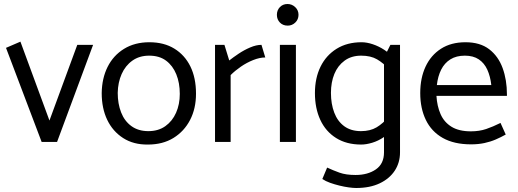

<svg xmlns="http://www.w3.org/2000/svg" viewBox="-20 -709 2585 959"><path d="M265 0 445 -485H366L227 -107L82 -501L10 -470L188 0Z M719 13Q647 14 595 -19.5Q543 -53 515.5 -110.5Q488 -168 488 -244Q489 -318 517.5 -375Q546 -432 599.5 -465Q653 -498 726 -498Q799 -498 851 -466Q903 -434 931 -377Q959 -320 959 -241Q959 -167 929.5 -110Q900 -53 846.5 -20Q793 13 719 13ZM721 -54Q771 -54 806 -79Q841 -104 859.5 -146Q878 -188 878 -240Q878 -295 860.5 -338Q843 -381 809.5 -406Q776 -431 725 -431Q676 -431 641 -406Q606 -381 587.5 -339Q569 -297 568 -245Q568 -191 585 -147.5Q602 -104 636.5 -79Q671 -54 721 -54Z M1132 0V-334Q1154 -356 1183 -376Q1212 -396 1244.5 -409Q1277 -422 1305 -422L1286 -485Q1260 -485 1229.5 -472Q1199 -459 1171.5 -440.5Q1144 -422 1125 -407L1101 -485H1054V0Z M1458 0V-485H1378V0ZM1417 -581Q1439 -581 1455 -596.5Q1471 -612 1471 -635Q1471 -658 1454.5 -673.5Q1438 -689 1416 -689Q1393 -689 1378 -673.5Q1363 -658 1363 -635Q1363 -612 1378 -596.5Q1393 -581 1417 -581Z M1978 -485H1930L1898 -421V52Q1898 109 1857.5 137Q1817 165 1756 165Q1708 165 1676 153.5Q1644 142 1614 128L1590 185Q1606 196 1628.5 204Q1651 212 1675.5 218Q1700 224 1722 227Q1744 230 1759 230Q1828 230 1877 206.5Q1926 183 1952 143Q1978 103 1978 52ZM1921 -126Q1893 -92 1861 -73Q1829 -54 1783 -54Q1733 -54 1699.5 -78.5Q1666 -103 1649.5 -146.5Q1633 -190 1633 -245Q1633 -298 1650 -339.5Q1667 -381 1701 -406Q1735 -431 1784 -431Q1832 -431 1863.5 -412.5Q1895 -394 1923 -363L1947 -417Q1927 -442 1899.5 -460Q1872 -478 1842 -488Q1812 -498 1786 -498Q1714 -498 1661.5 -465.5Q1609 -433 1581 -376Q1553 -319 1553 -244Q1553 -168 1580 -110Q1607 -52 1659 -19.5Q1711 13 1784 13Q1809 13 1839 4Q1869 -5 1897 -24Q1925 -43 1946 -69Z M2512 -230V-237Q2512 -310 2490.5 -369Q2469 -428 2423.5 -463Q2378 -498 2305 -498Q2233 -498 2182.5 -465.5Q2132 -433 2105.5 -376Q2079 -319 2079 -244Q2079 -168 2107 -110Q2135 -52 2191.5 -20Q2248 12 2333 12Q2369 12 2399.5 5.5Q2430 -1 2456.5 -12.5Q2483 -24 2506 -37L2480 -95Q2442 -76 2408 -64.5Q2374 -53 2332 -53Q2272 -53 2235 -76Q2198 -99 2180.5 -139Q2163 -179 2160 -230ZM2162 -284Q2167 -328 2183.5 -361Q2200 -394 2229.5 -412.5Q2259 -431 2302 -431Q2344 -431 2371.5 -412.5Q2399 -394 2414 -361Q2429 -328 2434 -284Z"/></svg>

Font: Catamaran
Style: Regular
Weight: 400
Designer: Pria Ravichandran
Version: Version 2.000